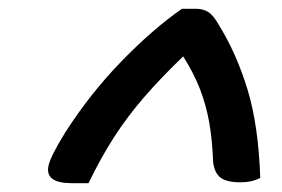

<svg xmlns="http://www.w3.org/2000/svg" viewBox="-20 -780 640 436"><path d="M393 -760H426Q441 -760 452.5 -753Q464 -746 476 -725Q517 -659 542 -577Q567 -495 571 -376Q552 -366 526 -366Q495 -366 481 -376.5Q467 -387 464 -412Q462 -463 455 -502.5Q448 -542 434 -578Q420 -614 396 -652Q345 -603 307 -559Q269 -515 239 -468.5Q209 -422 181 -364H143Q82 -364 90 -403Q94 -424 128 -479Q185 -568 256 -641Q327 -714 393 -760Z"/></svg>

Font: Recursive Sn Csl St Med
Style: Italic
Weight: 500
Italic angle: -15°
Version: Version 1.079;hotconv 1.0.112;makeotfexe 2.5.65598; ttfautoh